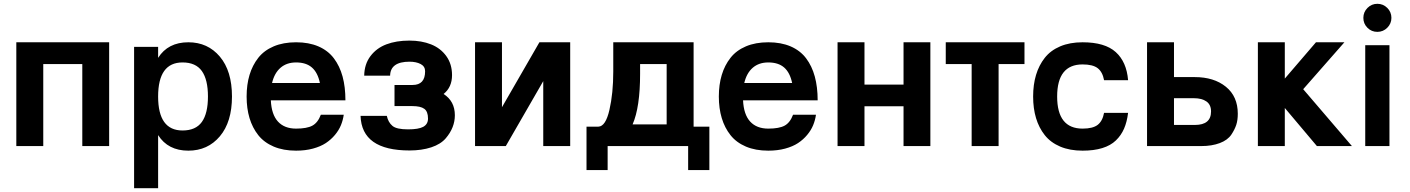

<svg xmlns="http://www.w3.org/2000/svg" viewBox="-20 -760 7338 999"><path d="M64.9 -540H547.9V0H408.2V-426.8H205.1V0H64.9Z M802.7 -257.8Q802.7 -81.1 929.7 -81.1Q998.5 -81.1 1030.3 -125.5Q1062 -169.9 1062 -257.8Q1062 -345.7 1030.3 -390.4Q998.5 -435.1 929.7 -435.1Q802.7 -435.1 802.7 -257.8ZM677.7 -516.1H802.7V-459Q854 -540 960 -540Q1061 -540 1124 -465.3Q1187 -390.6 1187 -257.8Q1187 -125.5 1124 -50.8Q1061 23.9 960 23.9Q854 23.9 802.7 -57.1V219.2H677.7Z M1520.5 -435.1Q1471.7 -435.1 1439.7 -407.5Q1407.7 -379.9 1395.5 -328.1H1644.5Q1633.3 -382.3 1603 -408.7Q1572.8 -435.1 1520.5 -435.1ZM1520.5 23.9Q1454.1 23.9 1404.1 2.7Q1354 -18.6 1323.7 -56.9Q1293.5 -95.2 1278.3 -145.5Q1263.2 -195.8 1263.2 -257.8Q1263.2 -319.8 1278.3 -370.1Q1293.5 -420.4 1323.7 -459Q1354 -497.6 1404.1 -518.8Q1454.1 -540 1520.5 -540Q1586.9 -540 1636.7 -518.6Q1686.5 -497.1 1717 -456.8Q1747.6 -416.5 1762.5 -361.8Q1777.3 -307.1 1777.3 -237.8H1389.2Q1392.6 -164.1 1426.3 -127.4Q1460 -90.8 1520.5 -90.8Q1576.7 -90.8 1605.2 -106.2Q1633.8 -121.6 1649.4 -163.1H1768.6Q1764.6 -134.8 1753.9 -108.6Q1743.2 -82.5 1722.9 -58.1Q1702.6 -33.7 1675.3 -15.6Q1647.9 2.4 1608.2 13.2Q1568.4 23.9 1520.5 23.9Z M2109.9 -548.8Q2173.3 -548.8 2222.9 -529.1Q2272.5 -509.3 2302.2 -468Q2332 -426.8 2332 -369.1Q2332 -306.2 2288.1 -271Q2346.7 -233.4 2346.7 -160.2Q2346.7 -96.2 2299.8 -41Q2273.4 -9.8 2223.9 6.6Q2174.3 22.9 2110.8 22.9Q1861.8 22.9 1856 -157.2H1992.7Q1999.5 -124 2022 -105Q2043 -86.9 2103 -86.9Q2157.7 -86.9 2182.1 -100.1Q2207 -113.8 2207 -143.1Q2207 -179.7 2187.7 -193.8Q2168.5 -208 2125 -208H2032.7V-317.9H2127Q2191.9 -317.9 2191.9 -389.2Q2191.9 -414.6 2168.7 -426.8Q2145.5 -439 2110.8 -439Q2011.2 -439 2009.8 -366.2H1875Q1876 -426.3 1907.5 -468Q1939 -509.8 1990.5 -529.3Q2042 -548.8 2109.9 -548.8Z M2451.7 -540H2591.8V-202.1L2786.6 -540H2946.8V0H2806.6V-337.9L2611.8 0H2451.7Z M3588.9 -101.1H3670.9V125H3560.5V0H3141.6V125H3031.7V-101.1H3093.8Q3131.3 -102.5 3150.9 -188Q3170.9 -274.9 3170.9 -388.2V-540H3588.9ZM3271.5 -112.8H3448.7V-426.8H3310.5V-376Q3310.5 -202.1 3271.5 -112.8Z M3977.5 -435.1Q3928.7 -435.1 3896.7 -407.5Q3864.7 -379.9 3852.5 -328.1H4101.6Q4090.3 -382.3 4060.1 -408.7Q4029.8 -435.1 3977.5 -435.1ZM3977.5 23.9Q3911.1 23.9 3861.1 2.7Q3811 -18.6 3780.8 -56.9Q3750.5 -95.2 3735.4 -145.5Q3720.2 -195.8 3720.2 -257.8Q3720.2 -319.8 3735.4 -370.1Q3750.5 -420.4 3780.8 -459Q3811 -497.6 3861.1 -518.8Q3911.1 -540 3977.5 -540Q4043.9 -540 4093.8 -518.6Q4143.6 -497.1 4174.1 -456.8Q4204.6 -416.5 4219.5 -361.8Q4234.4 -307.1 4234.4 -237.8H3846.2Q3849.6 -164.1 3883.3 -127.4Q3917 -90.8 3977.5 -90.8Q4033.7 -90.8 4062.3 -106.2Q4090.8 -121.6 4106.4 -163.1H4225.6Q4221.7 -134.8 4210.9 -108.6Q4200.2 -82.5 4179.9 -58.1Q4159.7 -33.7 4132.3 -15.6Q4105 2.4 4065.2 13.2Q4025.4 23.9 3977.5 23.9Z M4337.9 -540H4478V-319.8H4681.2V-540H4820.8V0H4681.2V-207H4478V0H4337.9Z M5310.5 -540V-426.8H5175.8V0H5035.6V-426.8H4900.9V-540Z M5612.8 -424.8Q5480.5 -424.8 5480.5 -257.8Q5480.5 -90.8 5612.8 -90.8Q5666.5 -90.8 5691.7 -110.6Q5716.8 -130.4 5724.6 -172.9H5849.6Q5843.8 -125.5 5828.6 -90.6Q5813.5 -55.7 5786.1 -29.3Q5758.8 -2.9 5715.3 10.5Q5671.9 23.9 5612.8 23.9Q5546.4 23.9 5496.3 2.7Q5446.3 -18.6 5416 -56.9Q5385.7 -95.2 5370.6 -145.5Q5355.5 -195.8 5355.5 -257.8Q5355.5 -319.8 5370.6 -370.1Q5385.7 -420.4 5416 -459Q5446.3 -497.6 5496.3 -518.8Q5546.4 -540 5612.8 -540Q5729 -540 5785.4 -489Q5841.8 -438 5849.6 -342.8H5724.6Q5716.8 -385.3 5691.7 -405Q5666.5 -424.8 5612.8 -424.8Z M6196.3 -358.9Q6296.4 -358.9 6358.4 -308.6Q6420.4 -258.3 6420.4 -168Q6420.4 -134.8 6412.4 -110.4Q6404.3 -85.9 6387.2 -60.1Q6367.7 -30.8 6326.4 -15.4Q6285.2 0 6231.4 0H5948.2V-540H6088.4V-358.9ZM6281.2 -180.2Q6281.2 -215.3 6257.1 -232.2Q6232.9 -249 6192.4 -249H6088.4V-109.9H6197.3Q6281.2 -109.9 6281.2 -180.2Z M6665 -351.1 6827.1 -540H6975.1L6760.7 -295.9L7014.2 0H6832L6665 -198.2V0H6524.9V-540H6665Z M7146.5 -740.2Q7176.8 -740.2 7198.2 -718.8Q7219.7 -697.3 7219.7 -667Q7219.7 -637.2 7198.2 -615.7Q7176.8 -594.2 7146.5 -594.2Q7116.2 -594.2 7095 -615.5Q7073.7 -636.7 7073.7 -667Q7073.7 -697.3 7095.2 -718.8Q7116.7 -740.2 7146.5 -740.2ZM7083.5 0V-524.9H7209.5V0Z"/></svg>

Font: Miedinger*
Style: Bold
Weight: 700
Version: Version 001.000